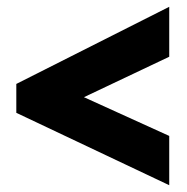

<svg xmlns="http://www.w3.org/2000/svg" viewBox="-20 -644 550 565"><path d="M28 -312V-397L478 -624V-477L227 -358L478 -244V-99Z"/></svg>

Font: Noto Sans Display Black Narrow
Style: Regular
Weight: 900
Width: 4
Designer: Monotype Design team
Foundry: Monotype Imaging Inc.
Version: Version 1.000